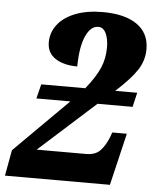

<svg xmlns="http://www.w3.org/2000/svg" viewBox="-81 -805 683 851"><g transform="rotate(5 261.0 -380.0)"><path d="M-6 -115 233 -353H82L98 -417H294Q338 -472 356 -514Q374 -556 374 -605Q374 -644 362 -668.5Q350 -693 328 -693Q294 -693 272.5 -645.5Q251 -598 250 -510Q189 -510 152 -534.5Q115 -559 115 -606Q115 -649 141.5 -684Q168 -719 219.5 -739.5Q271 -760 342 -760Q441 -760 495 -722Q549 -684 549 -613Q549 -562 520.5 -519Q492 -476 427 -417H525L510 -353H354L103 -127H323Q364 -127 385.5 -149.5Q407 -172 423 -212L430 -232H495L440 0H-27Z"/></g></svg>

Font: Noto Serif NarrowBlack
Style: Italic
Weight: 900
Width: 4
Italic angle: -12°
Designer: Monotype Design Team
Foundry: Monotype Imaging Inc.
Version: Version 1.001